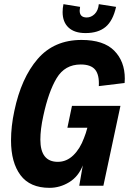

<svg xmlns="http://www.w3.org/2000/svg" viewBox="-20 -893 620 923"><path d="M455 -479Q458 -533 437.5 -558Q417 -583 368 -583Q292 -583 252.5 -517.5Q213 -452 188 -335Q174 -271 174 -222Q174 -115 258 -115Q300 -115 332.5 -146.5Q365 -178 384 -230Q393 -252 400 -279H304L326 -384H559L477 0H361L378 -98Q357 -44 312.5 -17Q268 10 218 10Q124 10 78.5 -51Q33 -112 33 -218Q33 -286 49 -360Q82 -518 161 -609.5Q240 -701 372 -701Q478 -701 529 -649.5Q580 -598 580 -515L579 -494ZM281 -835Q281 -854 285 -873L365 -860Q363 -846 363 -842Q363 -809 397 -809Q418 -809 435 -825.5Q452 -842 455 -873L538 -860Q523 -793 487.5 -763.5Q452 -734 391 -734Q338 -734 309.5 -760.5Q281 -787 281 -835Z"/></svg>

Font: Decalotype
Style: Bold Italic
Weight: 700
Italic angle: -12°
Designer: Alfredo Marco Pradil
Foundry: Alfredo Marco Pradil
Version: Version 1.0